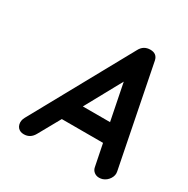

<svg xmlns="http://www.w3.org/2000/svg" viewBox="-159 -842 964 984"><g transform="rotate(30 323.0 -350.0)"><path d="M239 -165 167 -36Q147 0 109 0Q99 0 90 -3Q70 -11 64.5 -32Q59 -53 71 -75L396 -664Q415 -700 455 -700Q494 -700 502 -664L619 -75Q624 -53 610.5 -32Q597 -11 574 -3Q564 0 554 0Q537 0 524.5 -10Q512 -20 509 -36L483 -165ZM300 -275H461L418 -490Z"/></g></svg>

Font: Quicksand
Style: Bold Italic
Weight: 700
Italic angle: -12°
Designer: Andrew Paglinawan
Foundry: Andrew Paglinawan
Version: 1.002